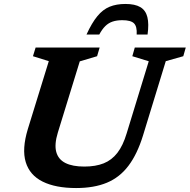

<svg xmlns="http://www.w3.org/2000/svg" viewBox="-20 -938 958 970"><path d="M272 -267.5Q254 -208.5 264.2 -170.5Q274.5 -132.5 310.5 -114.5Q346.5 -96.5 406 -96.5Q463 -96.5 503.8 -112.8Q544.5 -129 573 -165.8Q601.5 -202.5 620 -264.5L731.5 -628.5L648.5 -654L661 -698H918.5L906 -654L817.5 -629L702.5 -253.5Q673.5 -159.5 629.2 -100.8Q585 -42 520.2 -15Q455.5 12 364.5 12Q261 12 195.5 -20.5Q130 -53 110 -119Q90 -185 120.5 -285.5L226.5 -629L146.5 -654L160 -698H483.5L470.5 -654L383 -628ZM598 -836Q570 -836 549 -829Q528 -822 512 -806.2Q496 -790.5 481.5 -763.5H417Q444 -822.5 471.8 -856.2Q499.5 -890 533.8 -904Q568 -918 613.5 -918Q662 -918 689 -902Q716 -886 724.5 -851.8Q733 -817.5 725.5 -763.5H670.5Q673 -804 657 -820Q641 -836 598 -836Z"/></svg>

Font: Newsreader 9pt SemiBold
Style: Italic
Weight: 600
Italic angle: -17°
Designer: Hugues Gentile
Foundry: Production Type
Version: Version 1.003